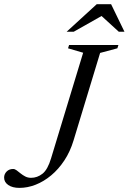

<svg xmlns="http://www.w3.org/2000/svg" viewBox="-68 -904 626 934"><path d="M290 -221.5Q273.5 -166.5 245 -123.5Q216.5 -80.5 180.8 -50.8Q145 -21 105.5 -5.5Q66 10 26.5 10Q-7.5 10 -27.8 -4Q-48 -18 -48 -40Q-48 -57 -35.8 -69.5Q-23.5 -82 -4 -82Q4 -82 12.8 -75.5Q21.5 -69 32 -60.5Q42.5 -52 55 -45.5Q67.5 -39 83 -39Q113.5 -39 138.8 -59Q164 -79 180.5 -134L336.5 -647.5L263 -669L268 -685H508L503 -669L419 -646.5ZM256 -749.5 402.5 -883.5H472.5L537.5 -749.5H510L418 -833.5H439L290.5 -749.5Z"/></svg>

Font: Newsreader 36pt
Style: Italic
Weight: 400
Italic angle: -17°
Designer: Hugues Gentile
Foundry: Production Type
Version: Version 1.003